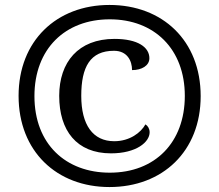

<svg xmlns="http://www.w3.org/2000/svg" viewBox="-20 -745 885 775"><path d="M422 10C636 10 790 -134 790 -357C790 -581 636 -725 422 -725C208 -725 55 -580 55 -358C55 -134 209 10 422 10ZM423 -48C246 -48 119 -163 119 -357C119 -548 243 -667 423 -667C603 -667 726 -547 726 -358C726 -170 606 -48 423 -48ZM428 -126C531 -126 584 -172 584 -211C584 -225 577 -237 567 -243C549 -210 504 -175 441 -175C355 -175 308 -241 308 -358C308 -475 344 -540 440 -540C494 -540 513 -499 513 -462C552 -462 583 -480 583 -510C583 -554 537 -588 442 -588C296 -588 219 -494 219 -358C219 -218 289 -126 428 -126Z"/></svg>

Font: Noto Serif Semi
Style: Regular
Weight: 600
Designer: Monotype Design Team
Foundry: Monotype Imaging Inc.
Version: Version 1.002